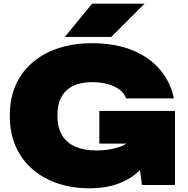

<svg xmlns="http://www.w3.org/2000/svg" viewBox="-20 -1002 1016 1040"><path d="M518 -224V-401H928V0H749L738 -81Q694 -36 628 -10Q558 18 462 18Q375 18 297.5 -7Q220 -32 160.5 -81.5Q101 -131 67 -204.5Q33 -278 33 -375Q33 -472 67 -545.5Q101 -619 162 -668.5Q223 -718 303 -743Q383 -768 476 -768Q606 -768 698.5 -729.5Q791 -691 847.5 -624Q904 -557 922 -469H663Q654 -497 627.5 -516.5Q601 -536 563 -546.5Q525 -557 478 -557Q420 -557 378 -537.5Q336 -518 313.5 -478Q291 -438 291 -375Q291 -311 316.5 -269Q342 -227 389.5 -207Q437 -187 502 -187Q565 -187 614 -202Q643 -210 665 -224ZM479 -982H763L583 -802H331Z"/></svg>

Font: Bounded
Style: Regular
Weight: 900
Designer: Vlad Churkin
Version: Version 1.0